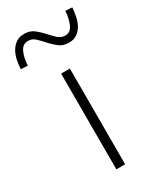

<svg xmlns="http://www.w3.org/2000/svg" viewBox="-233 -772 694 834"><g transform="rotate(-30 114.0 -355.0)"><path d="M92 0V-480H136V0ZM190 -579Q161 -579 141.5 -594Q122 -609 106 -627Q90 -645 74.5 -660Q59 -675 38 -675Q11 -675 -1.5 -648Q-14 -621 -16 -582L-50 -584Q-49 -608 -44 -630.5Q-39 -653 -28.5 -670.5Q-18 -688 -1.5 -699Q15 -710 39 -710Q67 -710 86.5 -695Q106 -680 122 -662Q138 -644 154 -629Q170 -614 191 -614Q217 -614 229.5 -641.5Q242 -669 244 -707L278 -705Q276 -682 271.5 -659.5Q267 -637 256.5 -619Q246 -601 230 -590Q214 -579 190 -579Z"/></g></svg>

Font: Giro Light
Style: Regular
Weight: 300
Designer: Paul D. Hunt
Foundry: Adobe Systems Incorporated
Version: Version 1.000;PS 1.0;hotconv 1.0.88;makeotf.lib2.5.647800